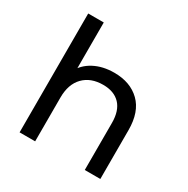

<svg xmlns="http://www.w3.org/2000/svg" viewBox="-167 -890 1015 1038"><g transform="rotate(30 340.5 -371.0)"><path d="M91 -742H188.1V-387.1L168.1 -425.3Q194.6 -478 248.5 -506.7Q302.4 -535.4 374.3 -535.4Q474.7 -535.4 534.9 -476.9Q595 -418.4 595 -305V0H497.9V-293.9Q497.9 -370 460.5 -409.4Q423.1 -448.7 354.7 -448.7Q277.7 -448.7 232.9 -402.8Q188.1 -356.9 188.1 -273.3V0H91Z"/></g></svg>

Font: iiserrat Thin
Style: Regular
Weight: 100
Designer: Akira Ohta
Foundry: Akira Ohta
Version: Version 1.200;Glyphs 3.3.1 (3343)